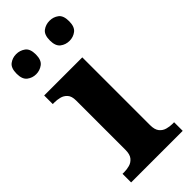

<svg xmlns="http://www.w3.org/2000/svg" viewBox="-243 -793 837 837"><g transform="rotate(-45 175.5 -375.0)"><path d="M17 0V-53H29Q44 -53 60.5 -57.5Q77 -62 88.5 -75.9Q100 -89.8 100 -117.7V-422Q100 -448.9 88 -462Q76 -475 59.5 -479Q43 -483 29 -483H17V-536H252V-118Q252 -90 263.5 -76Q275 -62 292 -57.5Q309 -53 323 -53H335V0ZM264 -626Q240 -626 222 -639.8Q204 -653.6 204 -687.7Q204 -723 222 -736.5Q240 -750 264 -750Q287 -750 305 -736.7Q323 -723.4 323 -688Q323 -653.7 305 -639.8Q287 -626 264 -626ZM58 -626Q35 -626 17 -639.8Q-1 -653.6 -1 -687.7Q-1 -723 17 -736.5Q35 -750 58 -750Q81 -750 99.5 -736.7Q118 -723.4 118 -688Q118 -653.7 99.5 -639.8Q81 -626 58 -626Z"/></g></svg>

Font: Noto Serif Tamil
Style: Regular
Weight: 400
Designer: Indian Type Foundry, Tom Grace, and the Monotype Design Team
Foundry: Monotype Imaging Inc.
Version: Version 2.003